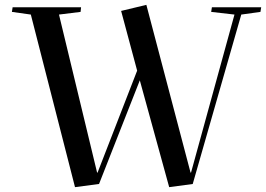

<svg xmlns="http://www.w3.org/2000/svg" viewBox="-20 -760 1096 791"><path d="M765 -49H767L946 -700L850 -711L853 -730H1056L1053 -711L974 -700L774 -2L677 11L556 -429L388 -2L289 11L107 -700L29 -711L32 -730H314L312 -711L223 -700L380 -49H382L545 -469L479 -715L583 -740Z"/></svg>

Font: Literata 72pt Medium
Style: Italic
Weight: 500
Italic angle: -2°
Designer: Latin by Veronika Burian and Jose Scaglione. Greek by Irene Vlachou. Cyrillic by Vera Evstafieva
Foundry: TypeTogether
Version: Version 3.002